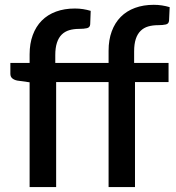

<svg xmlns="http://www.w3.org/2000/svg" viewBox="-20 -758 714 778"><path d="M100 0V-424.5L50 -431.5Q37.5 -434 29.8 -440.5Q22 -447 22 -459V-503H100V-537.5Q100 -581.5 112.8 -616Q125.5 -650.5 149.2 -674.5Q173 -698.5 207 -711Q241 -723.5 283.5 -723.5Q301 -723.5 316.8 -721Q332.5 -718.5 347.5 -714L345.5 -659.5Q344.5 -646.5 332.2 -643.8Q320 -641 301.5 -641Q279 -641 261 -635.8Q243 -630.5 230.2 -618Q217.5 -605.5 210.8 -585Q204 -564.5 204 -534.5V-503H420V-552.5Q420 -596.5 432.8 -631Q445.5 -665.5 469.2 -689.5Q493 -713.5 527 -726Q561 -738.5 603 -738.5Q620.5 -738.5 636.5 -736Q652.5 -733.5 667.5 -729L665 -674.5Q664 -661.5 651.8 -658.8Q639.5 -656 621 -656Q598.5 -656 580.5 -650.8Q562.5 -645.5 549.8 -633Q537 -620.5 530.2 -600Q523.5 -579.5 523.5 -549.5V-503H663V-425.5H527V0H420V-425.5H207.5V0Z"/></svg>

Font: Lato 2
Style: Regular
Weight: 600
Designer: Lukasz Dziedzic with Adam Twardoch and Botio Nikoltchev
Foundry: tyPoland Lukasz Dziedzic
Version: Version 2.015; 2015-08-06; http://www.latofonts.com/